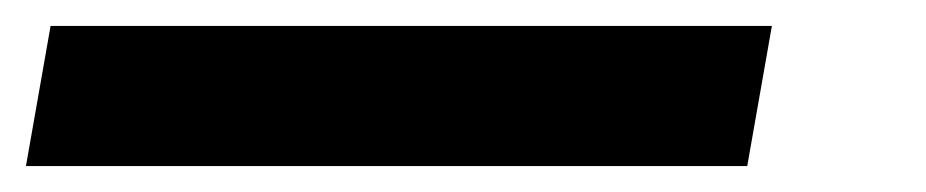

<svg xmlns="http://www.w3.org/2000/svg" viewBox="-40 17 714 148"><path d="M-20 145 -1 37H555L536 145Z"/></svg>

Font: Rethink Sans SemiBold
Style: Italic
Weight: 600
Italic angle: -10°
Designer: The Rethink Sans project authors (Hans Thiessen). DM Sans designed by Colophon Foundry.
Foundry: Rethink Communications LLC
Version: Version 1.001